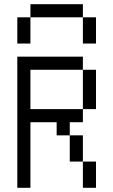

<svg xmlns="http://www.w3.org/2000/svg" viewBox="-20 -895 540 915"><path d="M375 -812.5H125V-875H375ZM62.5 -625H375V-562.5H125V-375H375V-312.5H312.5V-250H250V-312.5H125V0H62.5ZM62.5 -812.5H125V-687.5H62.5ZM312.5 -250H375V-125H312.5ZM375 -125H437.5V0H375ZM375 -562.5H437.5V-375H375ZM375 -812.5H437.5V-687.5H375Z"/></svg>

Font: 寒蝉点阵体 16px
Style: Regular
Weight: 400
Designer: Designed by Warren2060
Foundry: ChillType
Version: Version 1.000